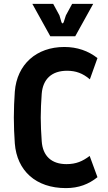

<svg xmlns="http://www.w3.org/2000/svg" viewBox="-20 -953 553 985"><path d="M318 12C384 12 435 -8 480 -44L440 -153C404 -126 371 -111 321 -111C244 -111 199 -153 194 -229C191 -275 189 -309 189 -350C189 -392 191 -427 194 -472C200 -547 245 -590 324 -590C369 -590 405 -577 441 -546L480 -655C433 -692 376 -712 310 -712C167 -712 67 -623 56 -483C53 -444 51 -392 51 -350C51 -308 53 -256 56 -217C67 -77 164 12 318 12ZM238 -767H366L458 -933H350L318 -874L307 -840C304 -831 298 -831 295 -840L285 -874L253 -933H146Z"/></svg>

Font: Finlandica SemiBold
Style: Regular
Weight: 600
Designer: Niklas Ekholm, Juho Hiilivirta, Jaakko Suomalainen
Foundry: Helsinki Type Studio
Version: Version 2.000;Glyphs 3.2 (3202)